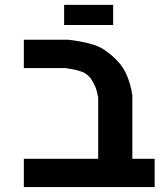

<svg xmlns="http://www.w3.org/2000/svg" viewBox="-20 -762 650 782"><path d="M241.2 -742.2H440.9V-660.2H241.2ZM258.8 -600.1Q361.8 -587.9 401.9 -561Q470.2 -515.1 494.1 -460.9Q512.2 -420.9 519 -374V-115.2H609.9V0H77.1V-115.2H379.9V-365.2Q378.9 -369.6 377.4 -376.5Q376 -383.3 374.8 -388.4Q373.5 -393.6 372.1 -397.9Q366.7 -415.5 350.1 -441.9Q344.7 -450.7 323.2 -465.8Q319.8 -468.3 290 -477.1Q288.1 -477.5 278.6 -479.2Q269 -481 258.8 -482.7Q248.5 -484.4 247.1 -484.9H77.1V-600.1Z"/></svg>

Font: Miedinger*
Style: Bold
Weight: 700
Version: Version 001.000